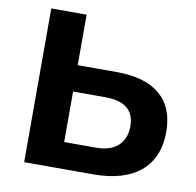

<svg xmlns="http://www.w3.org/2000/svg" viewBox="-78 -780 878 861"><g transform="rotate(10 360.5 -350.0)"><path d="M248 -470V-700H87V0H403C583 0 691 -83 691 -244C691 -395 595 -470 426 -470ZM248 -120V-350H394C478 -350 528 -318 528 -241C528 -162 477 -120 394 -120Z"/></g></svg>

Font: Talent SemiBold
Style: Bold
Weight: 700
Designer: Mike Powis
Version: Version 1.001;hotconv 1.0.109;makeotfexe 2.5.65596